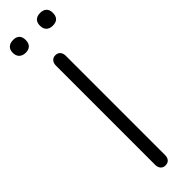

<svg xmlns="http://www.w3.org/2000/svg" viewBox="-298 -844 840 840"><g transform="rotate(-45 122.0 -424.0)"><path d="M92 -28V-642Q92 -657 100 -666.5Q108 -676 122 -676Q137 -676 145 -666.5Q153 -657 153 -642V-28Q153 -12 145 -3Q137 6 122 6Q108 6 100 -3.5Q92 -13 92 -28ZM166 -815Q166 -834 176.5 -844Q187 -854 206 -854Q225 -854 235.5 -844Q246 -834 246 -815Q246 -775 206 -775Q187 -775 176.5 -785.5Q166 -796 166 -815ZM-2 -815Q-2 -834 9 -844Q20 -854 39 -854Q58 -854 68 -844Q78 -834 78 -815Q78 -796 68 -785.5Q58 -775 39 -775Q20 -775 9 -785.5Q-2 -796 -2 -815Z"/></g></svg>

Font: SN Pro Light
Style: Regular
Weight: 300
Designer: Tobias Whetton
Foundry: Supernotes
Version: Version 1.002